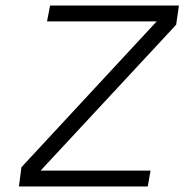

<svg xmlns="http://www.w3.org/2000/svg" viewBox="-20 -670 663 690"><path d="M160 -650H623L613 -581L126 -57H521L511 0H48L57 -69L543 -593H149Z"/></svg>

Font: Overused Grotesk Book
Style: Italic
Weight: 350
Italic angle: -10°
Version: Version 0.003